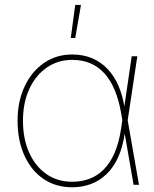

<svg xmlns="http://www.w3.org/2000/svg" viewBox="-20 -770 642 800"><path d="M280.8 10.3Q211.9 10.3 160.6 -24.9Q109.4 -60.1 81.3 -122.8Q53.2 -185.5 53.2 -267.1Q53.2 -347.2 82.3 -409.4Q111.3 -471.7 162.8 -507.3Q214.4 -543 280.8 -543Q326.7 -543 363.8 -527.3Q400.9 -511.7 428.5 -482.4Q456.1 -453.1 473.9 -411.9Q491.7 -370.6 499.5 -318.4H505.4L511.7 -270.5L559.1 0H536.6L484.9 -297.9Q475.6 -351.6 458.5 -393.1Q441.4 -434.6 416.3 -462.9Q391.1 -491.2 357.4 -505.9Q323.7 -520.5 280.8 -520.5Q220.7 -520.5 174.3 -488Q127.9 -455.6 101.8 -398.4Q75.7 -341.3 75.7 -267.1Q75.7 -191.9 101.3 -134.5Q127 -77.1 173.1 -44.9Q219.2 -12.7 280.8 -12.7Q319.8 -12.7 353 -25.1Q386.2 -37.6 412.6 -64.2Q439 -90.8 457.3 -132.8Q475.6 -174.8 484.4 -233.4L528.8 -535.6H552.2L511.7 -266.6L505.9 -215.8H500Q491.7 -157.2 472.2 -114.5Q452.6 -71.8 423.3 -43.9Q394 -16.1 357.9 -2.9Q321.8 10.3 280.8 10.3ZM274.9 -611.8 293.5 -749.5H317.4L293.5 -611.8Z"/></svg>

Font: Inter 20pt Thin
Style: Regular
Weight: 250
Version: Version 4.001;git-66647c0bb